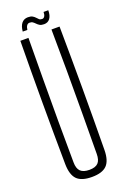

<svg xmlns="http://www.w3.org/2000/svg" viewBox="-172 -957 661 1015"><g transform="rotate(-20 159.0 -449.0)"><path d="M159.5 6Q101 6 75.5 -20Q50 -46 49 -106Q47 -279.5 47 -453Q47 -626.5 49 -800H94.5Q93.5 -684.5 92.8 -567.2Q92 -450 92.2 -333.2Q92.5 -216.5 93.5 -100.5Q93.5 -65.5 109.5 -49.8Q125.5 -34 159.5 -34Q193.5 -34 208.8 -49.8Q224 -65.5 224 -100.5Q225 -216.5 225.5 -333.2Q226 -450 225.8 -567.2Q225.5 -684.5 224 -800H269.5Q271.5 -626.5 271.5 -453Q271.5 -279.5 269.5 -106Q269 -46 243.2 -20Q217.5 6 159.5 6ZM216.5 -901.5H243Q243 -872 231.2 -855.8Q219.5 -839.5 197.5 -839.5Q182 -839.5 173.2 -844.8Q164.5 -850 158.2 -856.8Q152 -863.5 145 -868.5Q138 -873.5 127 -873.5Q117.5 -873.5 111.5 -865.2Q105.5 -857 103.5 -841.5H77.5Q80 -871.5 93.2 -887.5Q106.5 -903.5 128.5 -903.5Q145 -903.5 154 -898.2Q163 -893 169 -886.2Q175 -879.5 180.8 -874.2Q186.5 -869 197 -869Q206 -869 211.2 -877.5Q216.5 -886 216.5 -901.5Z"/></g></svg>

Font: Big Shoulders Display Thin Light
Style: Regular
Weight: 300
Version: Version 2.002